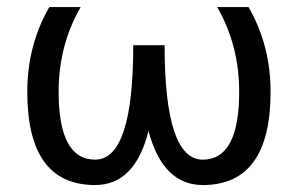

<svg xmlns="http://www.w3.org/2000/svg" viewBox="-20 -533 858 553"><path d="M122.1 -512.7H212.4Q148.9 -402.8 148.9 -268.6Q148.9 -73.2 253.9 -73.2Q363.8 -73.2 363.8 -402.8H454.1Q454.1 -73.2 564 -73.2Q668.9 -73.2 668.9 -268.6Q668.9 -402.8 605.5 -512.7H695.8Q759.3 -402.8 759.3 -268.6Q759.3 0 564 0Q449.2 0 407.7 -155.8Q368.7 0 253.9 0Q58.6 0 58.6 -268.6Q58.6 -402.8 122.1 -512.7Z"/></svg>

Font: Sansation
Style: Regular
Weight: 400
Designer: Bernd Montag
Version: Version 1.301